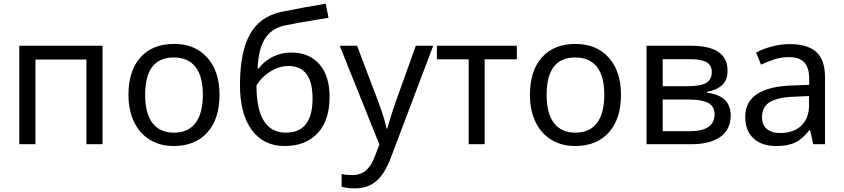

<svg xmlns="http://www.w3.org/2000/svg" viewBox="-20 -785 4591 1045"><path d="M172.9 0H85V-536.1H538.1V0H450.2V-460.9H172.9Z M1174.8 -269Q1174.8 -137.7 1108.4 -64Q1042 9.8 924.8 9.8Q852.1 9.8 795.9 -24.2Q739.7 -58.1 709.5 -121.6Q679.2 -185.1 679.2 -269Q679.2 -399.9 744.6 -472.9Q810.1 -545.9 928.2 -545.9Q1041.5 -545.9 1108.2 -471.4Q1174.8 -397 1174.8 -269ZM770 -269Q770 -168 809.8 -115.5Q849.6 -63 927.2 -63Q1003.9 -63 1043.9 -115.5Q1084 -168 1084 -269Q1084 -370.1 1043.7 -421.1Q1003.4 -472.2 925.8 -472.2Q770 -472.2 770 -269Z M1286.1 -321.8Q1286.1 -501 1340.1 -597.9Q1394 -694.8 1509.8 -720.2Q1618.7 -742.2 1752.9 -765.1L1768.1 -688L1710 -678.7Q1596.7 -660.2 1527.8 -646Q1457.5 -630.4 1422.1 -574.5Q1386.7 -518.6 1381.8 -412.1H1388.2Q1416.5 -451.7 1463.6 -475.3Q1510.7 -499 1564 -499Q1662.6 -499 1718.3 -435.5Q1773.9 -372.1 1773.9 -257.8Q1773.9 -130.4 1709 -60.3Q1644 9.8 1528.8 9.8Q1414.6 9.8 1350.3 -77.6Q1286.1 -165 1286.1 -321.8ZM1536.1 -63Q1681.2 -63 1681.2 -249Q1681.2 -425.8 1549.8 -425.8Q1514.2 -425.8 1480.7 -411.1Q1447.3 -396.5 1420.2 -372.6Q1393.1 -348.6 1376 -319.8Q1376 -63 1536.1 -63Z M1829.1 -536.1H1923.3L2039.1 -231Q2075.7 -131.3 2084 -85H2087.9Q2092.3 -103 2107.9 -152.6Q2123.5 -202.1 2134.3 -231.9L2243.2 -536.1H2337.9L2106.9 74.2Q2073.2 163.1 2026.9 201.7Q1980.5 240.2 1912.1 240.2Q1875.5 240.2 1839.4 231.9V162.1Q1863.8 168 1897.9 168Q1939.9 168 1969.2 144.8Q1998.5 121.6 2017.1 73.2L2044.9 2Z M2793 -461.9H2617.7V0H2530.8V-461.9H2357.9V-536.1H2793Z M3359.9 -269Q3359.9 -137.7 3293.5 -64Q3227.1 9.8 3109.9 9.8Q3037.1 9.8 2981 -24.2Q2924.8 -58.1 2894.5 -121.6Q2864.3 -185.1 2864.3 -269Q2864.3 -399.9 2929.7 -472.9Q2995.1 -545.9 3113.3 -545.9Q3226.6 -545.9 3293.2 -471.4Q3359.9 -397 3359.9 -269ZM2955.1 -269Q2955.1 -168 2994.9 -115.5Q3034.7 -63 3112.3 -63Q3189 -63 3229 -115.5Q3269 -168 3269 -269Q3269 -370.1 3228.8 -421.1Q3188.5 -472.2 3110.8 -472.2Q2955.1 -472.2 2955.1 -269Z M3939.9 -400.9Q3939.9 -349.1 3910.6 -322Q3881.3 -294.9 3827.1 -285.2V-280.8Q3895 -271.5 3926 -240.5Q3957 -209.5 3957 -157.2Q3957 -81.1 3901.1 -40.5Q3845.2 0 3740.2 0H3499V-536.1H3739.3Q3939.9 -536.1 3939.9 -400.9ZM3869.1 -162.1Q3869.1 -207 3834 -225.1Q3798.8 -243.2 3731 -243.2H3586.9V-70.8H3732.9Q3869.1 -70.8 3869.1 -162.1ZM3854 -393.1Q3854 -430.7 3825 -446.8Q3795.9 -462.9 3737.3 -462.9H3586.9V-315.9H3721.2Q3793 -315.9 3823.5 -333.7Q3854 -351.6 3854 -393.1Z M4406.2 0 4389.2 -76.2H4385.3Q4345.2 -25.9 4305.4 -8.1Q4265.6 9.8 4205.1 9.8Q4126 9.8 4081.1 -31.7Q4036.1 -73.2 4036.1 -148.9Q4036.1 -312 4293.5 -319.8L4384.3 -323.2V-355Q4384.3 -416 4357.9 -445.1Q4331.5 -474.1 4273.4 -474.1Q4231 -474.1 4193.1 -461.4Q4155.3 -448.7 4122.1 -433.1L4095.2 -499Q4135.7 -520.5 4183.6 -532.7Q4231.4 -544.9 4278.3 -544.9Q4375.5 -544.9 4422.9 -502Q4470.2 -459 4470.2 -365.2V0ZM4225.1 -61Q4298.8 -61 4341.1 -100.8Q4383.3 -140.6 4383.3 -213.9V-262.2L4304.2 -258.8Q4211.9 -255.4 4169.7 -229.5Q4127.4 -203.6 4127.4 -147.9Q4127.4 -106 4153.1 -83.5Q4178.7 -61 4225.1 -61Z"/></svg>

Font: NotoPenekeko
Style: Regular
Weight: 400
Designer: Monotype Design team
Foundry: Monotype Imaging Inc.
Version: Version 1.04